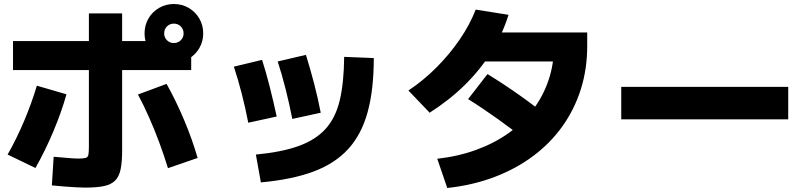

<svg xmlns="http://www.w3.org/2000/svg" viewBox="-20 -875 4040 959"><path d="M405 62Q387 62 359.5 60.5Q332 59 301 56.5Q270 54 239 51L248 -92Q273 -90 295.5 -88Q318 -86 337 -84.5Q356 -83 368 -83Q395 -83 407 -86Q419 -89 421.5 -102Q424 -115 424 -144V-808H590V-123Q590 -66 582.5 -29.5Q575 7 555 27Q535 47 499 54.5Q463 62 405 62ZM18 -103Q63 -182 101 -272Q139 -362 164 -447L312 -404Q288 -318 247.5 -221Q207 -124 157 -36ZM819 -35Q800 -97 776 -162Q752 -227 724.5 -289Q697 -351 669 -403L812 -456Q860 -370 900.5 -273.5Q941 -177 967 -86ZM45 -525V-670H802L935 -630V-525ZM848 -562Q808 -562 774.5 -581.5Q741 -601 721.5 -634.5Q702 -668 702 -708Q702 -749 721.5 -782.5Q741 -816 774.5 -835.5Q808 -855 848 -855Q889 -855 922.5 -835.5Q956 -816 975.5 -782.5Q995 -749 995 -708Q995 -668 975.5 -634.5Q956 -601 922.5 -581.5Q889 -562 848 -562ZM848 -660Q869 -660 883 -674Q897 -688 897 -708Q897 -729 883 -743Q869 -757 848 -757Q828 -757 814 -743Q800 -729 800 -708Q800 -688 814 -674Q828 -660 848 -660Z M1258 -103Q1386 -115 1471 -145.5Q1556 -176 1606 -231Q1656 -286 1677 -374Q1698 -462 1699 -591L1847 -585Q1847 -428 1816.5 -316Q1786 -204 1719.5 -131Q1653 -58 1545.5 -18Q1438 22 1283 36ZM1220 -262Q1206 -335 1187.5 -407Q1169 -479 1148 -542L1289 -576Q1308 -517 1326.5 -444.5Q1345 -372 1362 -293ZM1440 -281Q1425 -357 1406.5 -430.5Q1388 -504 1367 -568L1508 -601Q1529 -534 1548.5 -459.5Q1568 -385 1582 -312Z M2164 -82Q2270 -94 2360 -127Q2450 -160 2521.5 -211Q2593 -262 2643 -328.5Q2693 -395 2720 -475Q2747 -555 2747 -645L2815 -568H2338V-713H2913V-645Q2913 -530 2881 -429Q2849 -328 2789 -244Q2729 -160 2643.5 -96Q2558 -32 2450 9Q2342 50 2214 64ZM2020 -423Q2094 -472 2159.5 -537.5Q2225 -603 2276 -677.5Q2327 -752 2356 -827L2520 -801Q2489 -702 2434 -614.5Q2379 -527 2302.5 -451.5Q2226 -376 2126 -312ZM2645 -146Q2551 -220 2470 -278Q2389 -336 2318 -380L2415 -505Q2503 -451 2585.5 -392Q2668 -333 2743 -271Z M3083 -279V-441H3917V-279Z"/></svg>

Font: M PLUS 2 Thin ExtraBold
Style: Regular
Weight: 800
Version: Version 1.001